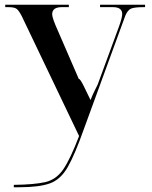

<svg xmlns="http://www.w3.org/2000/svg" viewBox="-20 -556 639 806"><path d="M38 230H62Q144 230 189 214Q234 198 264 146Q294 94 332 -14L506 -490Q516 -514 530.5 -520Q545 -526 584 -526H589V-536H400V-526H454Q493 -526 493 -497Q493 -482 480 -446L390 -201Q381 -182 375 -170.5Q369 -159 360 -136Q350 -158 332.5 -193Q315 -228 311 -224L223 -427Q199 -480 199 -496Q199 -526 239 -526H269V-536H2V-526H15Q40 -526 49.5 -519Q59 -512 71 -489L312 15Q275 112 245.5 155Q216 198 170 208.5Q124 219 38 220Z"/></svg>

Font: Noto Serif Display Semi
Style: Regular
Weight: 600
Designer: Monotype Design Team
Foundry: Monotype Imaging Inc.
Version: Version 1.900